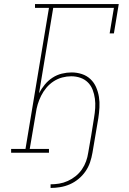

<svg xmlns="http://www.w3.org/2000/svg" viewBox="-20 -755 640 949"><path d="M230 174V156Q251 156 272.5 152.5Q294 149 315 139.5Q336 130 354 115.5Q372 101 385 82Q398 63 405.5 42Q413 21 416 0Q424 -43 431 -86.5Q438 -130 445 -174Q449 -197 450.5 -221Q452 -245 449 -267.5Q446 -290 438 -311Q430 -332 414.5 -347.5Q399 -363 377.5 -370.5Q356 -378 332 -378Q310 -378 287.5 -372Q265 -366 245 -353Q225 -340 209.5 -321.5Q194 -303 183.5 -282Q173 -261 166.5 -239.5Q160 -218 157 -195L127 -19H222V0H35V-19H106L222 -716H153V-735H567L543 -590H522L543 -716H243L173 -294Q185 -317 201.5 -337Q218 -357 239.5 -371Q261 -385 285.5 -391Q310 -397 334 -397Q360 -397 384.5 -389Q409 -381 427 -364Q445 -347 455 -324Q465 -301 469 -276Q473 -251 471.5 -224Q470 -197 466 -171L437 0Q433 24 425 47.5Q417 71 402.5 92Q388 113 368 129.5Q348 146 325 156Q302 166 277.5 170Q253 174 230 174Z"/></svg>

Font: Iosevka Etoile Thin Oblique
Style: Regular
Weight: 100
Italic angle: -9°
Designer: Belleve Invis
Foundry: Belleve Invis
Version: Version 15.5.2; ttfautohint (v1.8.4)